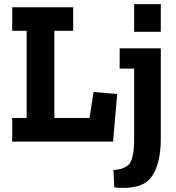

<svg xmlns="http://www.w3.org/2000/svg" viewBox="-20 -685 852 929"><path d="M629 -531V-665H758V-531ZM527 0H39V-114H109V-536H39V-650H334V-536H243V-114H413L433 -240L547 -230ZM758 -16Q758 112 711 173.5Q664 235 533 222L529 137Q570 137 599.5 114.5Q629 92 629 -16V-353H559V-451H758Z"/></svg>

Font: Zilla Slab Bold
Style: Bold
Weight: 700
Designer: Typotheque.com
Foundry: Typotheque type foundry
Version: Version 1.1; 2017; ttfautohint (v1.6)